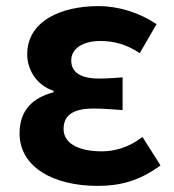

<svg xmlns="http://www.w3.org/2000/svg" viewBox="-20 -594 568 628"><path d="M299 14C371 14 434 -1 505 -53L446 -146C401 -111 353 -99 314 -99C233 -99 188 -127 188 -172C188 -218 220 -239 287 -239C317 -239 349 -236 381 -234V-341C355 -339 328 -337 305 -337C243 -337 213 -358 213 -396C213 -436 252 -460 309 -460C354 -460 398 -447 437 -420L492 -515C437 -552 369 -574 302 -574C179 -574 69 -525 69 -416C69 -369 97 -316 155 -297V-292C89 -275 44 -235 44 -158C44 -46 157 14 299 14Z"/></svg>

Font: Noto Sans HK
Style: Bold
Weight: 700
Designer: Ryoko NISHIZUKA 西塚涼子 (kana, bopomofo & ideographs); Paul D. Hunt (Latin, Greek & Cyrillic); Sandoll Communications 산돌커뮤니
Foundry: Adobe
Version: Version 2.002;hotconv 1.0.116;makeotfexe 2.5.65601